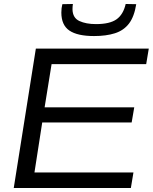

<svg xmlns="http://www.w3.org/2000/svg" viewBox="-20 -944 767 964"><path d="M49 0 160 -700H727L714 -622H239L204 -405H654L641 -329H192L153 -78H650L637 0ZM452 -763Q369 -763 328.5 -790.5Q288 -818 288 -881Q288 -903 293 -923L346 -924Q344 -911 344 -897Q345 -854 378.5 -838.5Q412 -823 462 -823Q531 -823 565 -847Q599 -871 611 -924L664 -923Q654 -860 627.5 -825.5Q601 -791 557 -777Q513 -763 452 -763Z"/></svg>

Font: Georama Extended
Style: Italic
Weight: 400
Width: 7
Italic angle: -9°
Designer: Jean-Baptiste Levee
Foundry: Production Type
Version: Version 1.000